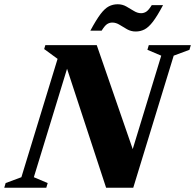

<svg xmlns="http://www.w3.org/2000/svg" viewBox="-53 -882 916 902"><path d="M171 -22 164.5 0H-33L-26.5 -22L47.5 -49.5L217.5 -605.5L154.5 -651.5L160 -670H401.5L570.5 -181.5L704.5 -620.5L639.5 -648L646 -670H843.5L837 -648L763 -620.5L573 0H445.5L262 -559L106 -49.5ZM713 -858Q686 -807 665.5 -780.2Q645 -753.5 626 -743.8Q607 -734 584.5 -734Q562.5 -734 544 -744.5Q525.5 -755 508.8 -765.5Q492 -776 474.5 -776Q461.5 -776 450.2 -768.8Q439 -761.5 424.5 -738H371.5Q399 -789 419.2 -815.8Q439.5 -842.5 458.5 -852.2Q477.5 -862 500 -862Q522 -862 540.5 -851.5Q559 -841 576 -830.5Q593 -820 610 -820Q623 -820 634.2 -827.2Q645.5 -834.5 660 -858Z"/></svg>

Font: Newsreader 16pt ExtraBold
Style: Italic
Weight: 800
Italic angle: -17°
Designer: Hugues Gentile
Foundry: Production Type
Version: Version 1.003; ttfautohint (v1.8.3)